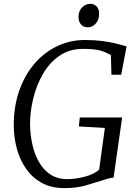

<svg xmlns="http://www.w3.org/2000/svg" viewBox="-20 -956 707 984"><path d="M309 8Q241.5 8 193 -19.2Q144.5 -46.5 113 -92Q81.5 -137.5 66.5 -193.2Q51.5 -249 50.5 -306Q49.5 -407.5 78 -489.5Q106.5 -571.5 157 -630Q207.5 -688.5 273.8 -719.8Q340 -751 414.5 -751Q464 -751 501 -746.2Q538 -741.5 564.8 -735.2Q591.5 -729 609 -724Q614 -722.5 618.8 -721Q623.5 -719.5 629 -718L601 -573H551L548.5 -673Q529 -686 498 -695.8Q467 -705.5 405.5 -705.5Q336 -705.5 284.5 -670Q233 -634.5 199.8 -576.5Q166.5 -518.5 150 -450Q133.5 -381.5 134 -315.5Q135 -264.5 146 -215Q157 -165.5 179.8 -125.5Q202.5 -85.5 238.2 -61.8Q274 -38 324.5 -38Q367 -38 413.8 -50.2Q460.5 -62.5 488 -86L517.5 -300.5L384 -308L389 -354H606L562 -45.5Q548 -45.5 533.2 -40.5Q518.5 -35.5 497.5 -29.5Q461.5 -18.5 417.2 -5.2Q373 8 309 8ZM431 -816Q416.5 -816 405.5 -822.2Q394.5 -828.5 388.5 -840.8Q382.5 -853 382.5 -870.5Q382.5 -899.5 400.8 -918Q419 -936.5 442.5 -936.5Q462.5 -936.5 475.2 -923.2Q488 -910 488 -885.5Q488 -854 470.2 -835Q452.5 -816 431 -816Z"/></svg>

Font: Merriweather 28pt Light
Style: Italic
Weight: 300
Italic angle: -7.8°
Version: Version 2.101